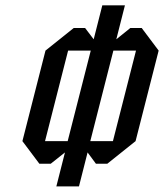

<svg xmlns="http://www.w3.org/2000/svg" viewBox="-20 -603 604 707"><path d="M302.5 -41.7 270.8 83.3H187.5L219.2 -41.7L166.7 0H125L62.5 -83.3L147.5 -416.7L251.7 -500H293.3L325 -458.3L356.7 -583.3H440L408.3 -458.3L460 -500H501.7L564.2 -416.7L479.2 -83.3L375 0H333.3ZM312.5 -83.3H395.8L480.8 -416.7H397.5ZM145.8 -83.3H229.2L314.2 -416.7H230.8Z"/></svg>

Font: Yulong
Style: Italic
Weight: 400
Italic angle: -14.25°
Designer: GGBotNet
Foundry: f0n7.com
Version: 1.00